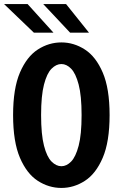

<svg xmlns="http://www.w3.org/2000/svg" viewBox="-28 -915 598 946"><path d="M274.5 11Q212.5 11 158.2 -24Q104 -59 70.2 -137.8Q36.5 -216.5 36.5 -348Q36.5 -479 70.2 -557.5Q104 -636 158.2 -671Q212.5 -706 274.5 -706Q336 -706 390.2 -671Q444.5 -636 478.2 -557.5Q512 -479 512 -348Q512 -216.5 478.2 -137.8Q444.5 -59 390.2 -24Q336 11 274.5 11ZM274.5 -96Q300 -96 322.5 -119Q345 -142 359.5 -197Q374 -252 374 -348Q374 -443.5 359.5 -498.5Q345 -553.5 322.5 -576.5Q300 -599.5 274.5 -599.5Q249 -599.5 226 -576.5Q203 -553.5 188.8 -498.5Q174.5 -443.5 174.5 -348Q174.5 -252 188.8 -197Q203 -142 226 -119Q249 -96 274.5 -96ZM317.5 -754 185 -895H297.5L410.5 -754ZM139 -754 -8 -895H108L235.5 -754Z"/></svg>

Font: Trispace SemiCondensed SemiBold
Style: Regular
Weight: 600
Width: 4
Designer: Tyler Finck
Foundry: Etcetera Type Company
Version: Version 1.210; ttfautohint (v1.8.3)